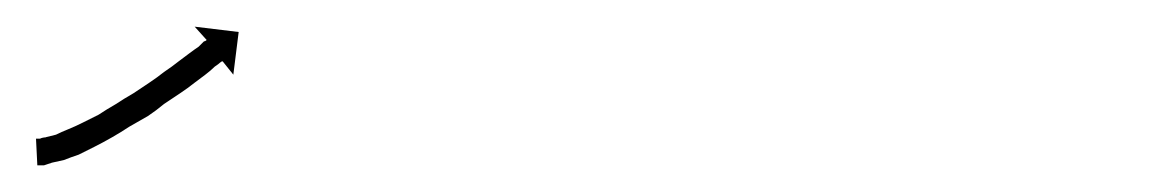

<svg xmlns="http://www.w3.org/2000/svg" viewBox="-20 -147 870 144"><path d="M8 -43Q8 -43 8 -43Q8 -43 8 -43Q8 -43 8 -43Q8 -43 8 -43Q9 -43 10 -43Q10 -43 10 -43Q10 -43 10 -43Q10 -43 10 -43Q10 -43 10 -43Q12 -44 15 -44Q15 -44 15 -44Q15 -44 15 -44Q15 -44 14.5 -44Q14 -44 14 -44Q18 -45 22 -46Q22 -46 22 -46Q22 -46 22 -46Q22 -46 22 -46Q22 -46 22 -46Q26 -48 31 -50Q31 -50 31 -50Q31 -50 31 -50Q31 -50 31 -50Q31 -50 31 -50Q36 -52 42 -55Q42 -55 42 -55Q42 -55 42 -55Q42 -55 42 -55Q42 -55 42 -55Q48 -58 54 -61Q54 -61 54 -61Q54 -61 54 -61Q54 -61 54 -61Q54 -61 54 -61Q60 -65 67 -69Q67 -69 67 -69Q67 -69 67 -69Q67 -69 67 -69Q67 -69 67 -69Q73 -73 80 -77Q80 -77 80 -77Q80 -77 80 -77Q80 -77 80 -77Q80 -77 80 -77Q86 -81 92 -85Q92 -85 92 -85Q92 -85 92 -85Q92 -85 92 -85Q92 -85 92 -85Q98 -89 103 -93Q103 -93 103 -93Q103 -93 103 -93Q103 -93 103 -93Q103 -93 103 -93Q109 -97 114 -101Q118 -104 122 -107Q126 -110 129 -112Q131 -114 133 -116Q134 -116 135 -117L126 -127L159 -123L155 -91L147 -101Q146 -101 145 -100Q144 -99 141 -97Q138 -94 134 -91Q130 -88 126 -85Q121 -81 115 -77Q115 -77 115 -77Q115 -77 115 -77Q115 -77 115 -77Q115 -77 115 -77Q109 -73 103 -69Q103 -69 103 -69Q103 -69 103 -69Q103 -69 103 -69Q103 -69 103 -69Q97 -64 91 -60Q91 -60 91 -60Q91 -60 91 -60Q91 -60 91 -60Q91 -60 91 -60Q84 -56 77 -52Q77 -52 77 -52Q77 -52 77 -52Q77 -52 77 -52Q77 -52 77 -52Q71 -48 64 -44Q64 -44 64 -44Q64 -44 64 -44Q64 -44 64 -44Q64 -44 64 -44Q57 -40 51 -37Q51 -37 51 -37Q51 -37 51 -37Q51 -37 51 -37Q51 -37 51 -37Q45 -34 39 -31Q39 -31 39 -31Q39 -31 39 -31Q39 -31 39 -31Q39 -31 39 -31Q33 -29 28 -27Q28 -27 28 -27Q28 -27 28 -27Q28 -27 28 -27Q28 -27 28 -27Q23 -26 19 -25Q19 -25 19 -25Q19 -25 19 -25Q19 -25 19 -25Q19 -25 19 -25Q16 -24 13 -23Q13 -23 13 -23Q13 -23 13 -23Q13 -23 13 -23Q13 -23 13 -23Q11 -23 10 -23Q10 -23 9.5 -23Q9 -23 9 -23Q9 -23 9 -23Q9 -23 9 -23Q9 -23 8 -23L7 -43Q8 -43 8 -43Z"/></svg>

Font: FRB American Cursive Just Arrows Black
Style: Bold Italic
Weight: 900
Italic angle: -25°
Version: Version 2.0;Modular Font Editor K font №1